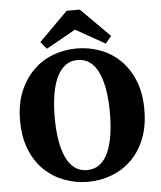

<svg xmlns="http://www.w3.org/2000/svg" viewBox="-59 -925 835 994"><g transform="rotate(-5 358.5 -428.0)"><path d="M359 18Q296 18 237.5 -3.5Q179 -25 133.5 -68Q88 -111 61.5 -176Q35 -241 35 -328Q35 -415 62 -479.5Q89 -544 134 -588Q179 -632 237.5 -653.5Q296 -675 359 -675Q421 -675 479 -654Q537 -633 582.5 -589.5Q628 -546 654.5 -481Q681 -416 681 -329Q681 -243 655 -178Q629 -113 583.5 -69Q538 -25 479.5 -3.5Q421 18 359 18ZM359 -43Q397 -43 424.5 -64Q452 -85 469 -123.5Q486 -162 494 -214.5Q502 -267 502 -328Q502 -390 494 -442Q486 -494 469 -533Q452 -572 424.5 -593.5Q397 -615 359 -615Q320 -615 293 -593.5Q266 -572 248.5 -533.5Q231 -495 223 -442.5Q215 -390 215 -329Q215 -267 223 -215Q231 -163 248.5 -124Q266 -85 293 -64Q320 -43 359 -43ZM393 -874 543 -724 512 -687 312 -799H406L206 -687L175 -724L325 -874Z"/></g></svg>

Font: Source Serif 4 18pt
Style: Bold
Weight: 700
Designer: Frank Grießhammer
Foundry: Adobe Systems Incorporated
Version: Version 4.004;hotconv 1.0.116;makeotfexe 2.5.65601